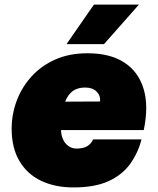

<svg xmlns="http://www.w3.org/2000/svg" viewBox="-20 -808 690 840"><path d="M301 12Q221 12 160 -17Q99 -46 65 -103.5Q31 -161 31 -245Q31 -308 53 -367Q75 -426 117.5 -473Q160 -520 221.5 -547.5Q283 -575 363 -575Q461 -575 523 -535Q585 -495 608 -420Q631 -345 609 -239H186L214 -363L418 -364Q420 -390 402.5 -407.5Q385 -425 353 -425Q313 -425 290 -402.5Q267 -380 257 -339Q247 -298 247 -242Q247 -218 255.5 -199Q264 -180 279.5 -169Q295 -158 315 -158Q345 -158 362.5 -169Q380 -180 387 -198H599Q584 -139 549.5 -91Q515 -43 455 -15.5Q395 12 301 12ZM271 -615 391 -788H588L435 -615Z"/></svg>

Font: Azeret Mono Thin Black
Style: Italic
Weight: 900
Italic angle: -12°
Version: Version 1.002